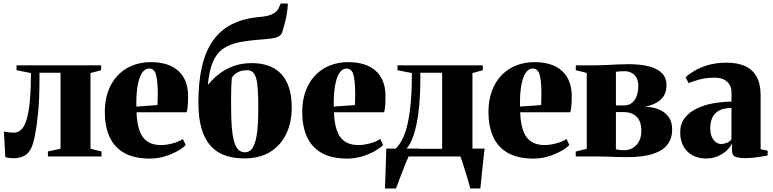

<svg xmlns="http://www.w3.org/2000/svg" viewBox="-20 -880 4346 1080"><path d="M57.5 10Q39.5 10 28.5 8Q17.5 6 10 4L2 -140Q12 -137.5 27.2 -135.8Q42.5 -134 59 -134Q91.5 -134 112.5 -167.5Q133.5 -201 143.8 -274.8Q154 -348.5 154 -469L73 -485V-512.5H549V-485L489 -469V-43.5L551 -28V0H249.5V-28L320.5 -43.5V-471H202V-424.5Q202 -324.5 194.5 -247.8Q187 -171 176.8 -120.2Q166.5 -69.5 156 -48Q139.5 -13.5 113.2 -1.8Q87 10 57.5 10Z M823 12Q734 12 678 -20.2Q622 -52.5 595.8 -111.2Q569.5 -170 569.5 -249.5Q569.5 -314.5 588.2 -366.5Q607 -418.5 641.5 -455Q676 -491.5 723.5 -511Q771 -530.5 828.5 -530.5Q927.5 -530.5 982 -482.2Q1036.5 -434 1038 -343Q1038 -308.5 1036 -284.5Q1034 -260.5 1030 -248.5H748Q750 -197 759.8 -161.5Q769.5 -126 786.8 -104.8Q804 -83.5 829 -73.8Q854 -64 886 -64Q915 -64 951 -73.5Q987 -83 1008.5 -98.5L1024.5 -64.5Q1010.5 -49 979.8 -31.2Q949 -13.5 908.2 -0.8Q867.5 12 823 12ZM747 -280.5 866 -289Q866.5 -305 866.8 -319.2Q867 -333.5 867.5 -349.5Q867.5 -421.5 858 -458Q848.5 -494.5 818 -494.5Q804 -494.5 791 -483.8Q778 -473 767.8 -448.2Q757.5 -423.5 751.8 -382.5Q746 -341.5 747 -280.5Z M1354 11Q1295.5 11 1247.8 -5Q1200 -21 1166.2 -57.8Q1132.5 -94.5 1114.2 -155Q1096 -215.5 1096 -304.5Q1096 -419.5 1116.2 -506.2Q1136.5 -593 1178.5 -652.2Q1220.5 -711.5 1285.8 -744.2Q1351 -777 1440.5 -784.5Q1486 -788 1511.8 -800.5Q1537.5 -813 1546.5 -832L1559 -860H1599Q1598.5 -834 1594 -806.2Q1589.5 -778.5 1582.5 -751.5Q1575.5 -724.5 1568 -700Q1562 -682.5 1545.2 -674.2Q1528.5 -666 1505.8 -663.2Q1483 -660.5 1459 -658.5Q1385.5 -653.5 1330.5 -643.2Q1275.5 -633 1237.8 -607.8Q1200 -582.5 1178.2 -533.5Q1156.5 -484.5 1149 -402Q1174 -433 1209 -461.2Q1244 -489.5 1290.8 -507.2Q1337.5 -525 1397 -525Q1447 -525 1488 -511Q1529 -497 1558.8 -467Q1588.5 -437 1604.8 -389.5Q1621 -342 1621 -275Q1621 -192.5 1590.5 -127.8Q1560 -63 1500.8 -26Q1441.5 11 1354 11ZM1357.5 -23.5Q1388.5 -23.5 1404.8 -55Q1421 -86.5 1427 -142Q1433 -197.5 1433 -268.5Q1433 -332 1430.2 -374.2Q1427.5 -416.5 1420.5 -440.5Q1413.5 -464.5 1401.2 -474.8Q1389 -485 1370 -485Q1347.5 -485 1330.2 -479Q1313 -473 1301.2 -463Q1289.5 -453 1284 -441Q1281.5 -414 1280.8 -390.2Q1280 -366.5 1280 -340.8Q1280 -315 1280 -280.5Q1280 -219.5 1283.2 -172Q1286.5 -124.5 1294.8 -91.2Q1303 -58 1318.2 -40.8Q1333.5 -23.5 1357.5 -23.5Z M1933.5 12Q1844.5 12 1788.5 -20.2Q1732.5 -52.5 1706.2 -111.2Q1680 -170 1680 -249.5Q1680 -314.5 1698.8 -366.5Q1717.5 -418.5 1752 -455Q1786.5 -491.5 1834 -511Q1881.5 -530.5 1939 -530.5Q2038 -530.5 2092.5 -482.2Q2147 -434 2148.5 -343Q2148.5 -308.5 2146.5 -284.5Q2144.5 -260.5 2140.5 -248.5H1858.5Q1860.5 -197 1870.2 -161.5Q1880 -126 1897.2 -104.8Q1914.5 -83.5 1939.5 -73.8Q1964.5 -64 1996.5 -64Q2025.5 -64 2061.5 -73.5Q2097.5 -83 2119 -98.5L2135 -64.5Q2121 -49 2090.2 -31.2Q2059.5 -13.5 2018.8 -0.8Q1978 12 1933.5 12ZM1857.5 -280.5 1976.5 -289Q1977 -305 1977.2 -319.2Q1977.5 -333.5 1978 -349.5Q1978 -421.5 1968.5 -458Q1959 -494.5 1928.5 -494.5Q1914.5 -494.5 1901.5 -483.8Q1888.5 -473 1878.2 -448.2Q1868 -423.5 1862.2 -382.5Q1856.5 -341.5 1857.5 -280.5Z M2190.5 0V-38L2203.5 -42Q2227.5 -64 2245.2 -100.8Q2263 -137.5 2274.2 -190.2Q2285.5 -243 2291.2 -312.5Q2297 -382 2297 -469L2216 -485V-512.5H2695.5V-485L2637.5 -469V0ZM2265.5 -43H2467V-471H2344.5V-435.5Q2344.5 -360 2339 -296.2Q2333.5 -232.5 2323 -182.2Q2312.5 -132 2298 -96.8Q2283.5 -61.5 2265.5 -43ZM2145.5 180Q2147 145.5 2148 108.2Q2149 71 2150.5 32.5Q2152 -6 2153 -44H2337.5L2279.5 -3Q2273 10 2263.2 34.8Q2253.5 59.5 2242.5 87.8Q2231.5 116 2222.2 141Q2213 166 2207.5 180ZM2625.5 180Q2621 162.5 2613.5 137.2Q2606 112 2597.8 84.8Q2589.5 57.5 2581.8 34Q2574 10.5 2569 -2.5L2550 -44H2706Q2703.5 -25.5 2701 -2.2Q2698.5 21 2695.8 46.8Q2693 72.5 2690.5 97.2Q2688 122 2685.8 143.5Q2683.5 165 2682 180Z M2981 12Q2892 12 2836 -20.2Q2780 -52.5 2753.8 -111.2Q2727.5 -170 2727.5 -249.5Q2727.5 -314.5 2746.2 -366.5Q2765 -418.5 2799.5 -455Q2834 -491.5 2881.5 -511Q2929 -530.5 2986.5 -530.5Q3085.5 -530.5 3140 -482.2Q3194.5 -434 3196 -343Q3196 -308.5 3194 -284.5Q3192 -260.5 3188 -248.5H2906Q2908 -197 2917.8 -161.5Q2927.5 -126 2944.8 -104.8Q2962 -83.5 2987 -73.8Q3012 -64 3044 -64Q3073 -64 3109 -73.5Q3145 -83 3166.5 -98.5L3182.5 -64.5Q3168.5 -49 3137.8 -31.2Q3107 -13.5 3066.2 -0.8Q3025.5 12 2981 12ZM2905 -280.5 3024 -289Q3024.5 -305 3024.8 -319.2Q3025 -333.5 3025.5 -349.5Q3025.5 -421.5 3016 -458Q3006.5 -494.5 2976 -494.5Q2962 -494.5 2949 -483.8Q2936 -473 2925.8 -448.2Q2915.5 -423.5 2909.8 -382.5Q2904 -341.5 2905 -280.5Z M3505.5 4Q3478 4 3448 3Q3418 2 3388.8 1Q3359.5 0 3335.5 0H3218.5V-27.5L3280.5 -43V-469.5L3219 -485.5V-512.5H3334Q3358 -512.5 3389.2 -514.2Q3420.5 -516 3453.5 -517.5Q3486.5 -519 3514 -519Q3586 -519 3633.8 -505.8Q3681.5 -492.5 3705.2 -466.8Q3729 -441 3729 -401.5Q3729 -349.5 3697 -320.2Q3665 -291 3609.5 -279.5Q3652.5 -278 3686.5 -264.2Q3720.5 -250.5 3740.8 -222.8Q3761 -195 3761 -151.5Q3761 -104 3736 -69Q3711 -34 3655 -15Q3599 4 3505.5 4ZM3490.5 -35Q3532 -35 3559.8 -64.5Q3587.5 -94 3587.5 -144Q3587.5 -199 3560 -224.2Q3532.5 -249.5 3491 -249.5H3444.5V-40.5Q3450 -39 3457.2 -37.8Q3464.5 -36.5 3473 -35.8Q3481.5 -35 3490.5 -35ZM3444.5 -287H3490Q3517.5 -287 3535.2 -301.8Q3553 -316.5 3561.8 -341.5Q3570.5 -366.5 3570.5 -396.5Q3570.5 -423 3560.8 -441.5Q3551 -460 3533.2 -469.8Q3515.5 -479.5 3492.5 -479.5Q3478 -479.5 3466.2 -478.5Q3454.5 -477.5 3444.5 -476Z M3950.5 11.5Q3907 11.5 3874.2 -7Q3841.5 -25.5 3823.8 -58.5Q3806 -91.5 3806 -136Q3806 -183.5 3831.8 -216.5Q3857.5 -249.5 3899.8 -269.8Q3942 -290 3993 -299Q4044 -308 4094.5 -308.5V-361Q4094.5 -385 4083.8 -403.5Q4073 -422 4052.2 -432.5Q4031.5 -443 4000 -443Q3950 -443 3911.8 -432Q3873.5 -421 3853 -413L3836.5 -445Q3852.5 -461.5 3884 -480.5Q3915.5 -499.5 3961.5 -513.5Q4007.5 -527.5 4066.5 -527.5Q4127 -527.5 4169.8 -508.8Q4212.5 -490 4235.5 -449.5Q4258.5 -409 4258.5 -343.5V-40.5L4298 -32.5V-5.5Q4287 -3.5 4266.5 0.2Q4246 4 4221.2 6.8Q4196.5 9.5 4171 9.5Q4135.5 9.5 4116.5 1.8Q4097.5 -6 4097.5 -36V-74Q4089 -54 4068.5 -34.2Q4048 -14.5 4018.2 -1.5Q3988.5 11.5 3950.5 11.5ZM4037.5 -70Q4050.5 -70 4068.2 -76.5Q4086 -83 4094.5 -97V-272.5Q4049.5 -272.5 4023.5 -257.5Q3997.5 -242.5 3986.2 -216.8Q3975 -191 3975 -159Q3975 -132.5 3983 -112.5Q3991 -92.5 4005 -81.2Q4019 -70 4037.5 -70Z"/></svg>

Font: Merriweather 120pt Black
Style: Regular
Weight: 900
Designer: Eben Sorkin
Foundry: Eben Sorkin
Version: Version 2.100